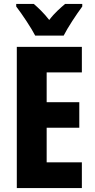

<svg xmlns="http://www.w3.org/2000/svg" viewBox="-20 -951 479 971"><path d="M158 -771H302C322 -811 367 -879 396 -918V-931H309C286 -911 257 -887 229 -850C202 -885 172 -913 151 -931H62V-918C90 -882 140 -807 158 -771ZM394 0V-130H216V-305H381V-434H216V-585H394V-714H65V0Z"/></svg>

Font: Noto Sans Gujarati UI ExtraCondensed ExtraBold
Style: Regular
Weight: 800
Width: 2
Designer: Jelle Bosma - Monotype Design Team, Universal Thirst
Foundry: Monotype Imaging Inc.
Version: Version 2.106